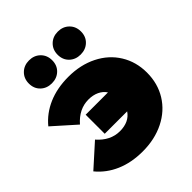

<svg xmlns="http://www.w3.org/2000/svg" viewBox="-218 -904 1047 1047"><g transform="rotate(-45 305.0 -381.0)"><path d="M592 -274Q592 -190 551.5 -124.5Q511 -59 438 -22.5Q365 14 272 14Q185 14 117 -15.5Q49 -45 4 -100L133 -216Q189 -152 262 -152Q333 -152 366 -201H193V-348H365Q350 -371 323.5 -383.5Q297 -396 262 -396Q189 -396 133 -332L4 -447Q49 -502 117 -531.5Q185 -561 272 -561Q365 -561 438 -524.5Q511 -488 551.5 -422.5Q592 -357 592 -274ZM94 -687Q94 -726 119.5 -751Q145 -776 184 -776Q223 -776 248.5 -751Q274 -726 274 -687Q274 -648 248.5 -623.5Q223 -599 184 -599Q145 -599 119.5 -623.5Q94 -648 94 -687ZM316 -687Q316 -726 341.5 -751Q367 -776 406 -776Q445 -776 470.5 -751Q496 -726 496 -687Q496 -648 470.5 -623.5Q445 -599 406 -599Q367 -599 341.5 -623.5Q316 -648 316 -687Z"/></g></svg>

Font: Montserrat Alternates Black
Style: Regular
Weight: 900
Designer: Julieta Ulanovsky
Foundry: Julieta Ulanovsky
Version: Version 7.200